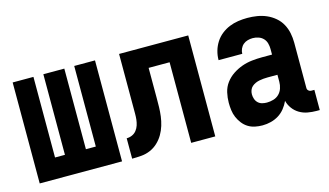

<svg xmlns="http://www.w3.org/2000/svg" viewBox="-68 -737 1637 955"><g transform="rotate(-15 750.0 -260.0)"><path d="M38 0V-520H145V-105H196V-520H304V-105H355V-520H462V0Z M514 0V-105Q529 -105 542.5 -111Q556 -117 565 -128.5Q574 -140 578.5 -154Q583 -168 584.5 -182.5Q586 -197 586 -212Q586 -227 586 -241V-520H942V0H818V-415H710V-261Q710 -237 709.5 -213.5Q709 -190 706 -166.5Q703 -143 696 -120Q689 -97 677 -76.5Q665 -56 647.5 -39.5Q630 -23 608 -13.5Q586 -4 562 -2Q538 0 514 0Z M1184 8Q1164 8 1145 4Q1126 0 1110 -10Q1094 -20 1082 -35.5Q1070 -51 1062.5 -68.5Q1055 -86 1052.5 -105.5Q1050 -125 1050 -144Q1050 -170 1056 -196.5Q1062 -223 1078 -244.5Q1094 -266 1116.5 -281Q1139 -296 1164 -305Q1189 -314 1216 -317Q1243 -320 1269 -320H1320V-349Q1320 -364 1316 -378.5Q1312 -393 1302 -403.5Q1292 -414 1277.5 -419Q1263 -424 1248 -424Q1235 -424 1222 -420.5Q1209 -417 1199 -408.5Q1189 -400 1183.5 -387.5Q1178 -375 1178 -362H1056Q1056 -386 1062.5 -409Q1069 -432 1082 -452.5Q1095 -473 1114 -488Q1133 -503 1155 -512Q1177 -521 1200.5 -524.5Q1224 -528 1248 -528Q1273 -528 1298 -524Q1323 -520 1346 -510Q1369 -500 1388.5 -483.5Q1408 -467 1420 -445Q1432 -423 1437 -398.5Q1442 -374 1442 -349V-115Q1442 -107 1448 -101.5Q1454 -96 1461 -96H1478V8H1461Q1439 8 1416.5 4Q1394 0 1374.5 -11.5Q1355 -23 1341.5 -41.5Q1328 -60 1323 -81Q1314 -61 1300 -43.5Q1286 -26 1267.5 -14.5Q1249 -3 1227.5 2.5Q1206 8 1184 8ZM1234 -96Q1251 -96 1268 -101Q1285 -106 1297 -118Q1309 -130 1314.5 -146.5Q1320 -163 1320 -180V-216H1269Q1258 -216 1247.5 -215Q1237 -214 1226.5 -212Q1216 -210 1206 -205.5Q1196 -201 1188 -194Q1180 -187 1176 -176.5Q1172 -166 1172 -155Q1172 -143 1176 -131Q1180 -119 1189 -110.5Q1198 -102 1210 -99Q1222 -96 1234 -96Z"/></g></svg>

Font: Iosevka SS18 Extrabold
Style: Regular
Weight: 800
Monospace: yes
Designer: Belleve Invis
Foundry: Belleve Invis
Version: Version 25.1.1; ttfautohint (v1.8.4)